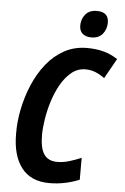

<svg xmlns="http://www.w3.org/2000/svg" viewBox="-61 -969 667 1022"><g transform="rotate(5 272.0 -457.5)"><path d="M242 10Q143 10 93 -55Q43 -120 43 -235Q42 -300 56 -368.5Q70 -437 97 -500.5Q124 -564 164.5 -614.5Q205 -665 259 -694.5Q313 -724 380 -724Q428 -724 468 -713.5Q508 -703 544 -679L484 -572Q460 -590 435 -600Q410 -610 382 -610Q340 -610 307.5 -583.5Q275 -557 251 -515Q227 -473 211.5 -423.5Q196 -374 188.5 -326Q181 -278 181 -242Q181 -171 203.5 -138.5Q226 -106 274 -106Q305 -106 337 -115.5Q369 -125 402 -139V-22Q369 -8 327.5 1Q286 10 242 10ZM397 -782Q367 -782 350 -797Q333 -812 333 -840Q333 -875 354 -900Q375 -925 415 -925Q478 -925 478 -868Q478 -833 457.5 -807.5Q437 -782 397 -782Z"/></g></svg>

Font: Noto Sans Condensed
Style: Bold Italic
Weight: 700
Width: 3
Italic angle: -12°
Designer: Monotype Design Team
Foundry: Monotype Imaging Inc.
Version: Version 2.013; ttfautohint (v1.8.4.7-5d5b)